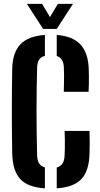

<svg xmlns="http://www.w3.org/2000/svg" viewBox="-20 -994 532 1022"><path d="M219 8.5Q129 3 88.2 -40.5Q47.5 -84 45 -176Q44 -236 43.5 -291.2Q43 -346.5 43 -400Q43 -453.5 43.5 -509Q44 -564.5 45 -625.5Q46.5 -714 88.5 -758Q130.5 -802 219 -808V-696.5Q198 -691.5 188 -676Q178 -660.5 177.5 -631.5Q176 -570.5 175.2 -513.2Q174.5 -456 174.5 -400Q174.5 -344 175.2 -287Q176 -230 177.5 -169Q178 -140.5 188 -124.5Q198 -108.5 219 -103ZM282 8.5V-102.5Q303.5 -108.5 313.2 -124.2Q323 -140 324 -169Q325 -191 325.2 -210Q325.5 -229 325.2 -249.8Q325 -270.5 324 -297H456.5Q457.5 -267 457.5 -235Q457.5 -203 456.5 -176Q454 -84 413.2 -40.8Q372.5 2.5 282 8.5ZM319.5 -505.5Q320 -526 320.5 -547.2Q321 -568.5 321 -589.8Q321 -611 320 -631.5Q319.5 -659 310.2 -674.5Q301 -690 282 -696V-808Q367.5 -801.5 408.8 -756.5Q450 -711.5 452.5 -624.5Q453 -606 453.2 -585.5Q453.5 -565 453 -544.8Q452.5 -524.5 451.5 -505.5ZM209.5 -840 123 -973.5H204L246 -903L288 -973.5H368.5L282 -840Z"/></svg>

Font: Big Shoulders Stencil Text Thin ExtraBold
Style: Regular
Weight: 800
Version: Version 2.001